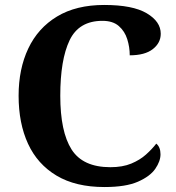

<svg xmlns="http://www.w3.org/2000/svg" viewBox="-20 -744 708 774"><path d="M401 10Q285 10 208 -36Q131 -82 93 -164.5Q55 -247 55 -358Q55 -466 94 -548.5Q133 -631 210 -677.5Q287 -724 400 -724Q515 -724 571.5 -690.5Q628 -657 628 -608Q628 -571 596 -546Q564 -521 503 -521Q503 -554 493 -586Q483 -618 459 -639Q435 -660 393 -660Q298 -660 260.5 -581.5Q223 -503 223 -358Q223 -213 268.5 -141.5Q314 -70 425 -70Q474 -70 509 -84.5Q544 -99 568.5 -121Q593 -143 610 -165Q627 -151 627 -122Q627 -94 606 -63.5Q585 -33 536 -11.5Q487 10 401 10Z"/></svg>

Font: Noto Serif Bengali
Style: Bold
Weight: 700
Designer: Juan Bruce, Universal Thirst, Indian Type Foundry and the Monotype Design Team.
Foundry: Monotype Imaging Inc.
Version: Version 2.003; ttfautohint (v1.8.4.7-5d5b)